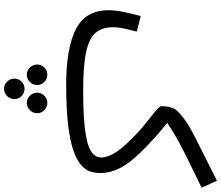

<svg xmlns="http://www.w3.org/2000/svg" viewBox="-90 -656 1068 927"><g transform="rotate(90 443.5 -193.0)"><path d="M390 21Q212 21 121 -26Q30 -73 30 -182Q30 -219 39 -260.5Q48 -302 58 -339L133 -320Q127 -298 119.5 -264.5Q112 -231 112 -205Q112 -153 138.5 -121.5Q165 -90 231 -75.5Q297 -61 416 -61Q514 -61 577.5 -67Q641 -73 676.5 -84Q712 -95 726.5 -111.5Q741 -128 741 -149Q741 -172 723.5 -206Q706 -240 652 -294Q615 -332 578 -361Q541 -390 517 -410Q493 -430 493 -439Q493 -462 498.5 -482Q504 -502 514 -513Q554 -556 639.5 -599.5Q725 -643 853 -707L887 -633Q796 -589 738.5 -560.5Q681 -532 643.5 -510.5Q606 -489 574 -467Q691 -372 753.5 -296.5Q816 -221 816 -144Q816 -121 809 -97Q802 -73 778.5 -52Q755 -31 709 -14.5Q663 2 585 11.5Q507 21 390 21ZM477 211Q457 211 442.5 196Q428 181 428 161Q428 141 442.5 126.5Q457 112 477 112Q498 112 512.5 126.5Q527 141 527 161Q527 181 512.5 196Q498 211 477 211ZM341 211Q321 211 306.5 196Q292 181 292 161Q292 141 306.5 126.5Q321 112 341 112Q362 112 376.5 126.5Q391 141 391 161Q391 181 376.5 196Q362 211 341 211ZM409 321Q389 321 374.5 306Q360 291 360 271Q360 251 374.5 236.5Q389 222 409 222Q430 222 444.5 236.5Q459 251 459 271Q459 291 444.5 306Q430 321 409 321Z"/></g></svg>

Font: Go Noto Kurrent-Regular
Style: Regular
Weight: 400
Designer: Monotype Design Team
Foundry: Monotype Imaging Inc.
Version: Version 2.012; ttfautohint (v1.8.4.7-5d5b)